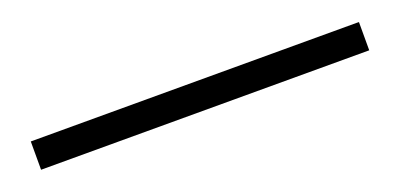

<svg xmlns="http://www.w3.org/2000/svg" viewBox="-16 -36 598 287"><g transform="rotate(-20 282.5 107.5)"><path d="M22 85H544V130H22Z"/></g></svg>

Font: Nebula Sans Light
Style: Regular
Weight: 300
Designer: Paul D. Hunt for Adobe (as Source Sans)
Foundry: Nebula Entertainment & Broadcasting LLC
Version: Version 1.010